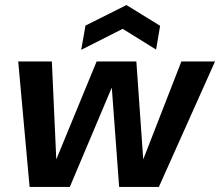

<svg xmlns="http://www.w3.org/2000/svg" viewBox="-20 -739 870 759"><path d="M97 0 52 -496H185L203 -98H198L362 -496H519L547 -98H542L697 -496H830L608 0H451L421 -405H427L256 0ZM301 -542 318 -638 480 -719 613 -637 597 -543 465 -625Z"/></svg>

Font: DM Sans 36pt
Style: Bold Italic
Weight: 700
Italic angle: -10°
Designer: Colophon Foundry, Jonny Pinhorn
Foundry: Colophon Foundry
Version: Version 4.004;gftools[0.9.30]